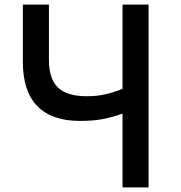

<svg xmlns="http://www.w3.org/2000/svg" viewBox="-20 -820 790 840"><path d="M194 -800V-559Q194 -475 233.5 -437Q273 -399 360 -399Q402 -399 437 -406.5Q472 -414 516 -431V-800H630V0H516V-323Q469 -306 427 -298.5Q385 -291 330 -291Q206 -291 143 -356Q80 -421 80 -549V-800Z"/></svg>

Font: Martian Mono Custom sWd Rg
Style: Regular
Weight: 400
Width: 6
Monospace: yes
Designer: Alex Havermale
Foundry: Evil Martians
Version: Version 1.000